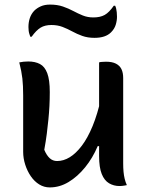

<svg xmlns="http://www.w3.org/2000/svg" viewBox="-20 -807 640 837"><path d="M103 -539Q133 -539 154 -528Q175 -517 186 -488Q197 -459 197 -406Q197 -374 195.5 -345Q194 -316 191 -286Q188 -256 184 -224Q180 -192 173 -154Q183 -130 196.5 -117.5Q210 -105 229 -105Q257 -105 284 -121.5Q311 -138 336.5 -171.5Q362 -205 383.5 -257Q405 -309 421 -381V-170H406Q384 -118 351 -77.5Q318 -37 279 -13.5Q240 10 197 10Q172 10 151 -3Q130 -16 114.5 -38.5Q99 -61 90 -89Q81 -117 81 -145Q81 -187 81 -228Q81 -269 81 -310Q81 -351 81 -391Q81 -434 77.5 -465Q74 -496 64 -535Q74 -537 83 -538Q92 -539 103 -539ZM442 -538Q469 -538 485.5 -529.5Q502 -521 509.5 -505.5Q517 -490 517 -467Q517 -401 517 -338.5Q517 -276 517 -215.5Q517 -155 517 -95Q517 -75 518.5 -58.5Q520 -42 523.5 -27.5Q527 -13 533 0Q528 1 522.5 2Q517 3 511.5 3.5Q506 4 501 4Q476 4 455.5 -8Q435 -20 423.5 -48.5Q412 -77 412 -127Q412 -197 412 -266.5Q412 -336 412 -404Q412 -472 412 -535Q418 -537 422.5 -537Q427 -537 431.5 -537.5Q436 -538 442 -538ZM387 -731Q417 -731 436.5 -742Q456 -753 476 -782H482Q485 -776 486.5 -769Q488 -762 489 -753.5Q490 -745 490 -734Q490 -717 484.5 -699Q479 -681 464 -666Q452 -654 434 -648Q416 -642 392 -642Q362 -642 338.5 -650.5Q315 -659 295 -670Q275 -681 253 -689.5Q231 -698 204 -698Q176 -698 157 -686.5Q138 -675 118 -647H112Q110 -653 108 -659Q106 -665 105 -672.5Q104 -680 104 -689Q104 -710 110 -728Q116 -746 129 -760Q141 -772 158 -779.5Q175 -787 198 -787Q230 -787 254.5 -778.5Q279 -770 299.5 -759Q320 -748 341 -739.5Q362 -731 387 -731Z"/></svg>

Font: Recursive Monospace Casual Medium
Style: Regular
Weight: 500
Version: Version 1.047